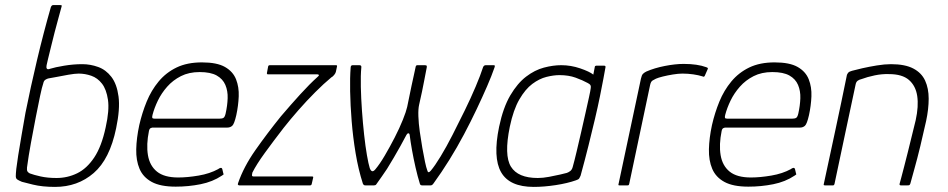

<svg xmlns="http://www.w3.org/2000/svg" viewBox="-20 -728 3721 754"><path d="M196 6Q146 6 109.5 -3Q73 -12 66 -14Q54 -19 48 -23Q42 -27 42 -36Q42 -45 44 -65Q46 -82 51.5 -118Q57 -154 65 -199Q73 -244 80 -285Q100 -385 125.5 -492.5Q151 -600 180 -701Q181 -703 183 -705.5Q185 -708 189 -708H217Q223 -708 222.5 -705Q222 -702 221 -699Q217 -683 209.5 -657Q202 -631 194.5 -601Q187 -571 180 -543Q173 -515 168.5 -496Q164 -477 163 -472Q161 -463 164 -458.5Q167 -454 177 -458Q196 -464 232 -470Q268 -476 303 -476Q335 -476 365.5 -465Q396 -454 417.5 -426Q439 -398 445.5 -349Q452 -300 436 -224Q411 -103 348 -48.5Q285 6 196 6ZM202 -29Q245 -29 283 -47.5Q321 -66 350 -109.5Q379 -153 395 -228Q410 -295 404 -336Q398 -377 380.5 -399.5Q363 -422 338.5 -430.5Q314 -439 289 -439Q274 -439 248.5 -434.5Q223 -430 200.5 -425.5Q178 -421 170 -420Q165 -419 158.5 -415Q152 -411 150 -401Q145 -387 137.5 -351.5Q130 -316 120.5 -267.5Q111 -219 101.5 -167Q92 -115 86 -70Q85 -59 88 -54.5Q91 -50 97 -47Q113 -41 140 -35Q167 -29 202 -29Z M527 -237Q538 -285 556 -329Q574 -373 603 -408Q632 -443 673.5 -463Q715 -483 773 -483Q832 -483 863.5 -465Q895 -447 907 -416.5Q919 -386 917.5 -349.5Q916 -313 908 -276Q900 -241 892 -234Q884 -227 873 -227H578Q577 -227 572 -225Q567 -223 565 -214Q554 -160 561 -118.5Q568 -77 596.5 -54Q625 -31 680 -31Q716 -31 760 -38.5Q804 -46 837 -64Q840 -67 845.5 -68.5Q851 -70 853 -64L857 -47Q859 -44 857.5 -42.5Q856 -41 851 -38Q815 -14 767.5 -4.5Q720 5 670 5Q610 5 576 -13.5Q542 -32 528 -65Q514 -98 515 -142Q516 -186 527 -237ZM866 -282Q873 -313 874 -342Q875 -371 865 -394.5Q855 -418 831 -431.5Q807 -445 764 -445Q722 -445 690.5 -429Q659 -413 636.5 -387.5Q614 -362 600 -333Q586 -304 579 -277Q577 -269 578 -265.5Q579 -262 587 -262Q651 -262 714.5 -262Q778 -262 842 -262Q853 -262 858 -265.5Q863 -269 866 -282Z M915 -9Q937 -73 983 -138.5Q1029 -204 1083 -271Q1123 -318 1159.5 -358Q1196 -398 1226 -425Q1232 -430 1232.5 -432.5Q1233 -435 1227 -436H1032Q1030 -436 1029 -437.5Q1028 -439 1028 -440L1033 -467Q1034 -470 1035.5 -471Q1037 -472 1039 -472H1298Q1303 -472 1303.5 -470.5Q1304 -469 1303 -465L1299 -446Q1298 -441 1292.5 -434Q1287 -427 1281 -424Q1252 -400 1218 -366Q1184 -332 1152 -295.5Q1120 -259 1094 -226Q1053 -173 1020 -127.5Q987 -82 971 -50Q970 -46 969.5 -40.5Q969 -35 976 -35H1205Q1208 -35 1209 -34.5Q1210 -34 1210 -31L1204 -5Q1203 -2 1201.5 -1Q1200 0 1197 0H920Q917 0 915 -2Q913 -4 915 -9Z M1415 0Q1411 0 1409 -1.5Q1407 -3 1405 -7Q1387 -63 1376.5 -126.5Q1366 -190 1361 -252.5Q1356 -315 1355 -369.5Q1354 -424 1357 -462Q1357 -467 1359 -469.5Q1361 -472 1365 -472H1391Q1400 -472 1399 -464Q1396 -432 1397 -387Q1398 -342 1401.5 -293Q1405 -244 1410 -198.5Q1415 -153 1421 -118.5Q1427 -84 1432 -68Q1440 -46 1454 -63Q1471 -83 1491 -117Q1511 -151 1530 -188Q1549 -225 1562 -257.5Q1575 -290 1579 -308Q1582 -322 1586.5 -344.5Q1591 -367 1596 -390.5Q1601 -414 1605.5 -434Q1610 -454 1612 -464Q1613 -472 1619 -472H1649Q1651 -472 1654 -471Q1657 -470 1656 -464Q1652 -445 1645.5 -409.5Q1639 -374 1626 -317Q1622 -300 1623 -271.5Q1624 -243 1628.5 -211Q1633 -179 1638.5 -147.5Q1644 -116 1649 -92.5Q1654 -69 1658 -59Q1661 -45 1672 -58Q1688 -77 1710.5 -114Q1733 -151 1757 -198Q1781 -245 1805 -294Q1829 -343 1848 -388Q1867 -433 1877 -464Q1880 -472 1888 -472H1918Q1922 -472 1923 -470.5Q1924 -469 1922 -463Q1911 -431 1893 -389.5Q1875 -348 1852 -299.5Q1829 -251 1802 -200Q1775 -149 1744.5 -100Q1714 -51 1682 -7Q1679 -3 1676.5 -1.5Q1674 0 1671 0H1638Q1634 0 1632 -1.5Q1630 -3 1629 -6Q1620 -35 1612 -70Q1604 -105 1598 -138.5Q1592 -172 1589 -197Q1588 -205 1583.5 -204.5Q1579 -204 1576 -198Q1565 -177 1552.5 -154.5Q1540 -132 1526.5 -109Q1513 -86 1500 -65Q1490 -50 1479.5 -35Q1469 -20 1459 -6Q1457 -2 1454 -1Q1451 0 1449 0Z M2076 6Q1981 6 1948 -51.5Q1915 -109 1940 -230Q1956 -306 1984 -353.5Q2012 -401 2046 -427Q2080 -453 2116 -462.5Q2152 -472 2184 -472Q2222 -472 2258.5 -459.5Q2295 -447 2310 -435L2316 -466Q2316 -468 2318 -469Q2320 -470 2321 -470H2353Q2358 -470 2358 -465Q2355 -448 2349.5 -418.5Q2344 -389 2336 -349.5Q2328 -310 2316.5 -261Q2305 -212 2291 -156Q2277 -100 2260 -38Q2258 -33 2255 -28Q2252 -23 2242 -20Q2208 -8 2162 -1Q2116 6 2076 6ZM2092 -29Q2112 -29 2136 -33.5Q2160 -38 2179.5 -42.5Q2199 -47 2206 -49Q2212 -51 2219 -56Q2226 -61 2229 -72Q2236 -97 2244.5 -133Q2253 -169 2262 -208Q2271 -247 2279 -283Q2287 -319 2293 -346Q2299 -373 2300 -383Q2301 -390 2298.5 -394Q2296 -398 2288 -402Q2268 -413 2240.5 -423Q2213 -433 2177 -433Q2154 -433 2126 -426Q2098 -419 2070.5 -398.5Q2043 -378 2019.5 -337.5Q1996 -297 1982 -230Q1959 -118 1986.5 -73.5Q2014 -29 2092 -29Z M2665 -477Q2719 -477 2754 -464Q2757 -463 2759 -461.5Q2761 -460 2759 -456L2748 -431Q2747 -428 2744.5 -427Q2742 -426 2739 -428Q2723 -433 2702.5 -436Q2682 -439 2660 -439Q2644 -439 2622.5 -435.5Q2601 -432 2583 -427.5Q2565 -423 2556 -419Q2550 -416 2543 -412Q2536 -408 2533 -394L2451 -6Q2450 -2 2448.5 -1Q2447 0 2444 0H2413Q2410 0 2409 -1Q2408 -2 2409 -5L2497 -419Q2500 -433 2505 -438Q2510 -443 2518 -447Q2550 -461 2591 -469Q2632 -477 2665 -477Z M2776 -237Q2787 -285 2805 -329Q2823 -373 2852 -408Q2881 -443 2922.5 -463Q2964 -483 3022 -483Q3081 -483 3112.5 -465Q3144 -447 3156 -416.5Q3168 -386 3166.5 -349.5Q3165 -313 3157 -276Q3149 -241 3141 -234Q3133 -227 3122 -227H2827Q2826 -227 2821 -225Q2816 -223 2814 -214Q2803 -160 2810 -118.5Q2817 -77 2845.5 -54Q2874 -31 2929 -31Q2965 -31 3009 -38.5Q3053 -46 3086 -64Q3089 -67 3094.5 -68.5Q3100 -70 3102 -64L3106 -47Q3108 -44 3106.5 -42.5Q3105 -41 3100 -38Q3064 -14 3016.5 -4.5Q2969 5 2919 5Q2859 5 2825 -13.5Q2791 -32 2777 -65Q2763 -98 2764 -142Q2765 -186 2776 -237ZM3115 -282Q3122 -313 3123 -342Q3124 -371 3114 -394.5Q3104 -418 3080 -431.5Q3056 -445 3013 -445Q2971 -445 2939.5 -429Q2908 -413 2885.5 -387.5Q2863 -362 2849 -333Q2835 -304 2828 -277Q2826 -269 2827 -265.5Q2828 -262 2836 -262Q2900 -262 2963.5 -262Q3027 -262 3091 -262Q3102 -262 3107 -265.5Q3112 -269 3115 -282Z M3219 0Q3217 0 3215.5 -1Q3214 -2 3215 -5Q3238 -112 3261 -219Q3284 -326 3306 -434Q3308 -439 3311.5 -443Q3315 -447 3326 -450Q3340 -454 3366.5 -460Q3393 -466 3423.5 -471Q3454 -476 3479 -476Q3534 -476 3566.5 -459Q3599 -442 3613 -411.5Q3627 -381 3627 -340.5Q3627 -300 3617 -253Q3606 -203 3594 -153.5Q3582 -104 3571 -65Q3560 -26 3555 -7Q3553 -2 3551 -1Q3549 0 3543 0H3518Q3511 0 3513 -7Q3515 -13 3519.5 -31Q3524 -49 3531 -75Q3538 -101 3545.5 -132Q3553 -163 3561 -195Q3569 -227 3576 -256Q3588 -311 3582 -351Q3576 -391 3549.5 -414Q3523 -437 3471 -437Q3444 -438 3415 -432Q3386 -426 3362 -417Q3356 -416 3349 -411.5Q3342 -407 3340 -396Q3319 -299 3298.5 -201Q3278 -103 3257 -5Q3256 -3 3255 -1.5Q3254 0 3251 0Z"/></svg>

Font: Glory ExtraLight
Style: Italic
Weight: 250
Italic angle: -12°
Version: Version 1.011